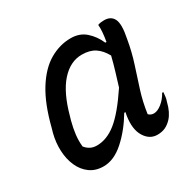

<svg xmlns="http://www.w3.org/2000/svg" viewBox="-126 -683 851 834"><g transform="rotate(-30 300.0 -266.0)"><path d="M322 -543Q367 -543 397 -516Q427 -489 443 -451H449Q458 -504 455 -533Q463 -536 470.5 -537Q478 -538 487 -538Q521 -538 534 -511.5Q547 -485 533 -417Q523 -358 505.5 -304.5Q488 -251 471.5 -199Q455 -147 447 -90Q457 -79 473 -79Q491 -79 512.5 -96Q534 -113 548 -139H554Q553 -129 552 -118Q551 -107 546 -93Q535 -48 512 -23Q497 -7 480 1Q463 9 440 9Q401 9 378 -28.5Q355 -66 365 -130Q366 -138 368 -146H362Q322 -79 271.5 -34Q221 11 169 11Q129 11 101 -9.5Q73 -30 58 -64Q43 -98 41 -140Q39 -182 50 -225L56 -246Q83 -353 124 -418.5Q165 -484 216 -513.5Q267 -543 322 -543ZM132 -110Q142 -97 156 -89.5Q170 -82 189 -82Q239 -82 287 -120.5Q335 -159 397 -252Q407 -285 417.5 -319Q428 -353 437 -390Q419 -423 393.5 -440Q368 -457 328 -457Q270 -457 224 -405.5Q178 -354 150 -250L145 -233Q136 -199 132.5 -169Q129 -139 132 -110Z"/></g></svg>

Font: Recursive Sn Csl St
Style: Italic
Weight: 400
Italic angle: -15°
Version: Version 1.079;hotconv 1.0.112;makeotfexe 2.5.65598; ttfautoh